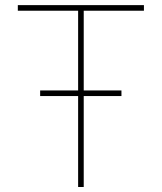

<svg xmlns="http://www.w3.org/2000/svg" viewBox="-20 -748 647 768"><path d="M51.3 -705.1V-727.5H555.7V-705.1H314.9V0H292.5V-705.1ZM140.6 -363.8V-386.2H465.8V-363.8Z"/></svg>

Font: Inter 20pt Thin
Style: Regular
Weight: 250
Version: Version 4.001;git-66647c0bb